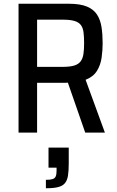

<svg xmlns="http://www.w3.org/2000/svg" viewBox="-20 -708 626 1025"><path d="M79 0V-688H347Q408 -688 444 -673Q480 -658 498 -630Q516 -602 522 -563Q528 -524 528 -477Q528 -440 522.5 -400.5Q517 -361 497.5 -329.5Q478 -298 437 -282L540 0H435L337 -282L367 -270Q360 -268 350 -267Q340 -266 328 -266H178V0ZM178 -351H313Q353 -351 376 -358Q399 -365 410.5 -380.5Q422 -396 425.5 -420Q429 -444 429 -477Q429 -511 426 -535Q423 -559 412 -574Q401 -589 378 -596Q355 -603 316 -603H178ZM225 297V252Q249 252 261 248Q273 244 277.5 233.5Q282 223 282 203V187H239V80H347V162Q347 203 343 229Q339 255 326.5 270Q314 285 289.5 291Q265 297 225 297Z"/></svg>

Font: Saira SemiCondensed Medium
Style: Regular
Weight: 500
Width: 4
Designer: Hector Gatti with collaboration of the Omnibus-Type team
Foundry: Omnibus-Type
Version: Version 1.101